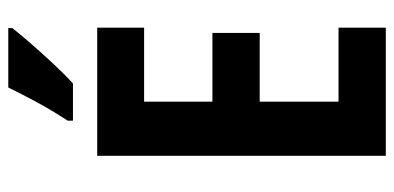

<svg xmlns="http://www.w3.org/2000/svg" viewBox="-270 -798 974 475"><g transform="rotate(-90 217.5 -560.0)"><path d="M387 -93H70V-807H387V-691H204V-522H374V-405H204V-210H387ZM386 -1017Q372 -999 348.5 -972Q325 -945 298.5 -916.5Q272 -888 249 -867H157V-880Q183 -920 203 -957Q223 -994 239 -1027H386Z"/></g></svg>

Font: Noto Sans Kannada UI ExtraCondensed
Style: Bold
Weight: 700
Width: 2
Designer: Jelle Bosma - Monotype Design Team
Foundry: Monotype Imaging Inc.
Version: Version 2.005; ttfautohint (v1.8.4.7-5d5b)